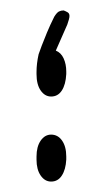

<svg xmlns="http://www.w3.org/2000/svg" viewBox="-20 -348 199 368"><path d="M87 -251Q97 -247 102 -236Q107 -225 107 -211V-206Q106 -186 98.5 -174.5Q91 -163 78 -163Q66 -163 58 -174.5Q50 -186 50 -206V-210Q50 -218 51 -226.5Q52 -235 54 -244Q56 -250 60 -260.5Q64 -271 70 -285.5Q76 -300 84 -316Q89 -324 93 -326Q97 -328 102 -328Q105 -327 109.5 -324.5Q114 -322 113 -315Q113 -314 112 -310.5Q111 -307 109 -301ZM78 0Q66 0 58 -11.5Q50 -23 50 -42V-48Q50 -67 58 -78.5Q66 -90 78 -90Q91 -90 99 -78.5Q107 -67 107 -48V-42Q106 -23 98.5 -11.5Q91 0 78 0Z"/></svg>

Font: Beiruti Light
Style: Regular
Weight: 300
Designer: Arlette Boutros
Foundry: Boutros
Version: Version 1.41